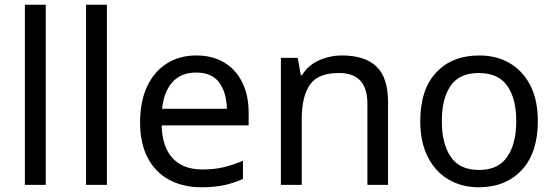

<svg xmlns="http://www.w3.org/2000/svg" viewBox="-20 -780 2343 810"><path d="M173 0H85V-760H173Z M431 0H343V-760H431Z M808 -546Q877 -546 926.5 -516Q976 -486 1002.5 -431.5Q1029 -377 1029 -304V-251H662Q664 -160 708.5 -112.5Q753 -65 833 -65Q884 -65 923.5 -74.5Q963 -84 1005 -102V-25Q964 -7 924 1.5Q884 10 829 10Q753 10 694.5 -21Q636 -52 603.5 -113.5Q571 -175 571 -264Q571 -352 600.5 -415Q630 -478 683.5 -512Q737 -546 808 -546ZM807 -474Q744 -474 707.5 -433.5Q671 -393 664 -321H937Q936 -389 905 -431.5Q874 -474 807 -474Z M1423 -546Q1519 -546 1568 -499.5Q1617 -453 1617 -349V0H1530V-343Q1530 -472 1410 -472Q1321 -472 1287 -422Q1253 -372 1253 -278V0H1165V-536H1236L1249 -463H1254Q1280 -505 1326 -525.5Q1372 -546 1423 -546Z M2249 -269Q2249 -136 2181.5 -63Q2114 10 1999 10Q1928 10 1872.5 -22.5Q1817 -55 1785 -117.5Q1753 -180 1753 -269Q1753 -402 1820 -474Q1887 -546 2002 -546Q2075 -546 2130.5 -513.5Q2186 -481 2217.5 -419.5Q2249 -358 2249 -269ZM1844 -269Q1844 -174 1881.5 -118.5Q1919 -63 2001 -63Q2082 -63 2120 -118.5Q2158 -174 2158 -269Q2158 -364 2120 -418Q2082 -472 2000 -472Q1918 -472 1881 -418Q1844 -364 1844 -269Z"/></svg>

Font: Noto Sans Ogham
Style: Regular
Weight: 400
Designer: Monotype Design Team
Foundry: Monotype Imaging Inc.
Version: Version 2.001; ttfautohint (v1.8.4.7-5d5b)